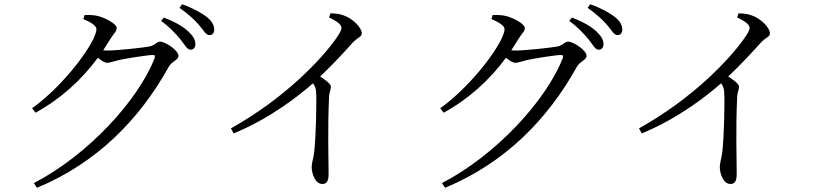

<svg xmlns="http://www.w3.org/2000/svg" viewBox="-20 -828 3920 908"><path d="M834 -641C854 -615 866 -593 880 -593C895 -593 904 -603 904 -619C904 -639 895 -656 870 -680C845 -703 807 -725 755 -745L742 -729C786 -697 813 -666 834 -641ZM921 -710C943 -685 953 -662 970 -662C984 -662 993 -671 993 -688C993 -709 982 -729 955 -750C930 -768 893 -790 841 -808L829 -791C875 -758 899 -735 921 -710ZM140 38 155 60C437 -57 640 -263 778 -512C792 -538 824 -544 824 -564C824 -590 762 -631 737 -631C720 -631 714 -614 686 -608C659 -603 536 -589 488 -589L468 -590L502 -644C518 -670 532 -679 532 -696C532 -714 479 -744 440 -753C417 -758 398 -757 380 -757L374 -738C409 -723 436 -707 436 -690C436 -632 288 -428 132 -316L148 -295C265 -359 365 -449 443 -555C460 -541 475 -531 487 -531C501 -531 521 -539 542 -544C578 -552 681 -568 703 -568C712 -568 715 -564 711 -552C633 -354 398 -96 140 38Z M1536 -746C1578 -725 1595 -711 1595 -695C1595 -687 1587 -670 1568 -644C1498 -545 1325 -362 1072 -221L1085 -197C1260 -269 1398 -379 1460 -434C1471 -420 1474 -408 1475 -390C1478 -345 1474 -178 1466 -110C1462 -77 1454 -57 1454 -39C1454 -6 1471 42 1504 42C1525 42 1534 30 1534 -7C1534 -67 1529 -220 1536 -365C1536 -390 1545 -404 1545 -417C1545 -431 1522 -448 1494 -466C1560 -529 1609 -583 1646 -624C1673 -654 1691 -652 1691 -671C1691 -697 1647 -741 1608 -754C1587 -763 1566 -764 1543 -765Z M2764 -641C2784 -615 2796 -593 2810 -593C2825 -593 2834 -603 2834 -619C2834 -639 2825 -656 2800 -680C2775 -703 2737 -725 2685 -745L2672 -729C2716 -697 2743 -666 2764 -641ZM2851 -710C2873 -685 2883 -662 2900 -662C2914 -662 2923 -671 2923 -688C2923 -709 2912 -729 2885 -750C2860 -768 2823 -790 2771 -808L2759 -791C2805 -758 2829 -735 2851 -710ZM2070 38 2085 60C2367 -57 2570 -263 2708 -512C2722 -538 2754 -544 2754 -564C2754 -590 2692 -631 2667 -631C2650 -631 2644 -614 2616 -608C2589 -603 2466 -589 2418 -589L2398 -590L2432 -644C2448 -670 2462 -679 2462 -696C2462 -714 2409 -744 2370 -753C2347 -758 2328 -757 2310 -757L2304 -738C2339 -723 2366 -707 2366 -690C2366 -632 2218 -428 2062 -316L2078 -295C2195 -359 2295 -449 2373 -555C2390 -541 2405 -531 2417 -531C2431 -531 2451 -539 2472 -544C2508 -552 2611 -568 2633 -568C2642 -568 2645 -564 2641 -552C2563 -354 2328 -96 2070 38Z M3466 -746C3508 -725 3525 -711 3525 -695C3525 -687 3517 -670 3498 -644C3428 -545 3255 -362 3002 -221L3015 -197C3190 -269 3328 -379 3390 -434C3401 -420 3404 -408 3405 -390C3408 -345 3404 -178 3396 -110C3392 -77 3384 -57 3384 -39C3384 -6 3401 42 3434 42C3455 42 3464 30 3464 -7C3464 -67 3459 -220 3466 -365C3466 -390 3475 -404 3475 -417C3475 -431 3452 -448 3424 -466C3490 -529 3539 -583 3576 -624C3603 -654 3621 -652 3621 -671C3621 -697 3577 -741 3538 -754C3517 -763 3496 -764 3473 -765Z"/></svg>

Font: Harano Aji Mincho TW
Style: Regular
Weight: 400
Foundry: Masamichi Hosoda
Version: HaranoAjiMinchoTW-Regular version 20230610;ttx 4.39.4